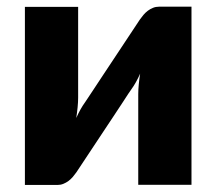

<svg xmlns="http://www.w3.org/2000/svg" viewBox="-20 -538 630 559"><path d="M537.5 -518.5V0H382.5V-264Q382.5 -277 384 -292.2Q385.5 -307.5 388 -323.5Q376 -296.5 362.5 -278Q361.5 -277 354.2 -266Q347 -255 335.8 -237.8Q324.5 -220.5 310.2 -199Q296 -177.5 281 -155Q246 -102.5 202.5 -36.5Q198 -30 192.2 -23.2Q186.5 -16.5 179.5 -11.2Q172.5 -6 164.5 -2.8Q156.5 0.5 147.5 0.5H52.5V-518H207.5V-254Q207.5 -241.5 206 -226Q204.5 -210.5 202 -194.5Q214 -221.5 227.5 -240Q228 -241 235.5 -252Q243 -263 254.2 -280.2Q265.5 -297.5 279.8 -319Q294 -340.5 309 -363Q344 -415.5 387.5 -481.5Q392 -488 397.8 -494.8Q403.5 -501.5 410.5 -506.8Q417.5 -512 425.5 -515.2Q433.5 -518.5 442.5 -518.5Z"/></svg>

Font: Lato 2
Style: Regular
Weight: 900
Designer: Lukasz Dziedzic with Adam Twardoch and Botio Nikoltchev
Foundry: tyPoland Lukasz Dziedzic
Version: Version 2.015; 2015-08-06; http://www.latofonts.com/